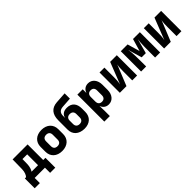

<svg xmlns="http://www.w3.org/2000/svg" viewBox="262 -2118 3677 3677"><g transform="rotate(-45 2100.0 -280.0)"><path d="M20 140H160V0H438V140H578V-127H518V-550H112L108 -290C107 -209 76 -149 53 -127H20ZM202 -127C221 -152 247 -213 248 -291L250 -421H378V-127Z M900 10C1047 10 1140 -78 1140 -210V-340C1140 -472 1047 -560 900 -560C753 -560 660 -472 660 -340V-210C660 -78 753 10 900 10ZM900 -120C842 -120 810 -152 810 -210V-340C810 -398 842 -430 900 -430C958 -430 990 -398 990 -340V-210C990 -152 958 -120 900 -120Z M1500 10C1647 13 1740 -75 1740 -210V-301C1740 -436 1672 -516 1543 -516C1455 -516 1396 -473 1385 -397V-461C1385 -535 1426 -578 1505 -583L1711 -597V-740L1485 -725C1337 -715 1260 -623 1260 -461V-210C1260 -75 1353 7 1500 10ZM1500 -120C1443 -120 1410 -153 1410 -210V-301C1410 -358 1443 -391 1500 -391C1557 -391 1590 -358 1590 -301V-210C1590 -153 1557 -120 1500 -120Z M1866 180H2016V30L2012 -98C2036 -30 2089 10 2162 10C2268 10 2340 -78 2340 -205V-345C2340 -472 2268 -560 2162 -560C2089 -560 2035 -520 2011 -450V-550H1866ZM2104 -120C2047 -120 2016 -154 2016 -215V-335C2016 -396 2047 -430 2104 -430C2159 -430 2190 -398 2190 -340V-210C2190 -152 2159 -120 2104 -120Z M2466 0H2646L2816 -420C2804 -373 2802 -306 2802 -245V0H2934V-550H2754L2582 -110C2596 -166 2598 -244 2598 -305V-550H2466Z M3042 0H3179V-100C3179 -195 3179 -384 3160 -466L3242 -185H3355L3436 -481C3420 -395 3421 -188 3421 -100V0H3558V-550H3373L3299 -297L3226 -550H3042Z M3666 0H3846L4016 -420C4004 -373 4002 -306 4002 -245V0H4134V-550H3954L3782 -110C3796 -166 3798 -244 3798 -305V-550H3666Z"/></g></svg>

Font: JetBrains Mono ExtraBold
Style: Regular
Weight: 800
Monospace: yes
Designer: Philipp Nurullin, Konstantin Bulenkov
Foundry: JetBrains
Version: Version 2.305